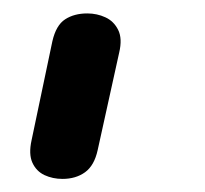

<svg xmlns="http://www.w3.org/2000/svg" viewBox="-20 -140 305 286"><path d="M73 126.5Q58.5 126.5 46.2 120.8Q34 115 28.2 102.2Q22.5 89.5 27 69L58 -78.5Q63.5 -102.5 77 -111.2Q90.5 -120 110 -120Q124.5 -120 137 -114.2Q149.5 -108.5 156 -95.5Q162.5 -82.5 157.5 -61.5L125.5 83.5Q120.5 106.5 106.8 116.5Q93 126.5 73 126.5Z"/></svg>

Font: Edu AU VIC WA NT Hand Medium
Style: Regular
Weight: 500
Version: Version 1.001